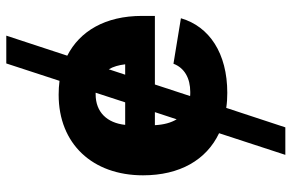

<svg xmlns="http://www.w3.org/2000/svg" viewBox="-186 -582 972 641"><g transform="rotate(-90 300.5 -262.0)"><path d="M103.5 204.1H195.3L260.3 6.8C276.4 9.3 293 10.3 310.5 10.3C442.9 10.3 532.2 -49.8 559.6 -144.5L407.7 -169.4C394 -132.8 359.4 -113.3 313.5 -113.3C308.6 -113.3 304.2 -113.3 299.8 -113.8L338.4 -231.4H567.4V-274.4C567.4 -397.5 516.1 -482.4 434.6 -523.9L501.5 -727.5H408.7L350.6 -549.8C335.4 -551.8 320.3 -552.7 304.2 -552.7C140.1 -552.7 35.2 -439.5 35.2 -271C35.2 -148.4 86.4 -59.6 175.8 -17.1ZM278.8 -330.6H203.6C210 -390.6 245.6 -429.2 305.7 -429.2C307.6 -429.2 309.1 -429.2 311 -429.2ZM222.2 -158.7C210.9 -177.2 204.1 -201.7 202.6 -231.4H246.1ZM389.2 -385.3C397.9 -370.6 403.3 -352.1 405.8 -330.6H371.1Z"/></g></svg>

Font: Inter ExtraBold
Style: Regular
Weight: 800
Designer: Rasmus Andersson
Foundry: rsms
Version: Version 4.001;git-9221beed3